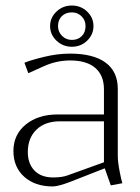

<svg xmlns="http://www.w3.org/2000/svg" viewBox="-20 -670 510 698"><path d="M185.3 -627.9Q208.5 -649.9 241.2 -649.9Q273.9 -649.9 296.9 -627.9Q319.8 -606 319.8 -575.2Q319.8 -544.4 296.9 -522.2Q273.9 -500 241.2 -500Q208.5 -500 185.3 -522.2Q162.1 -544.4 162.1 -575.2Q162.1 -606 185.3 -627.9ZM241.2 -524.9Q263.7 -524.9 277.3 -538.8Q291 -552.7 291 -575.2Q291 -596.2 276.6 -610.6Q262.2 -625 241.2 -625Q218.8 -625 204.8 -611.3Q190.9 -597.7 190.9 -575.2Q190.9 -554.2 205.6 -539.6Q220.2 -524.9 241.2 -524.9ZM234.9 -475.1Q319.3 -475.1 363.8 -442.4Q408.2 -409.7 408.2 -347.2V-104Q408.2 -82 414.6 -48.6Q420.9 -15.1 424.8 -3.9L382.8 3.9L360.8 -58.1L241.2 -11.2Q192.4 7.8 171.9 7.8Q107.4 7.8 68.1 -27.3Q28.8 -62.5 28.8 -121.1Q28.8 -180.7 73.7 -217.3Q118.7 -253.9 189 -253.9H357.9V-345.2Q357.9 -396 326.4 -423.1Q294.9 -450.2 234.9 -450.2Q185.5 -450.2 139.2 -429.2L83 -403.8L68.8 -441.9Q90.8 -451.2 139.6 -463.1Q188.5 -475.1 234.9 -475.1ZM357.9 -229H198.2Q143.6 -229 112.3 -198.5Q81.1 -168 81.1 -117.2Q81.1 -75.2 105.2 -50Q129.4 -24.9 173.8 -24.9Q205.1 -24.9 225.1 -32.2L357.9 -80.1Z"/></svg>

Font: Resagokr
Style: Light
Weight: 300
Designer: gluk
Foundry: gluk
Version: Version 0.95